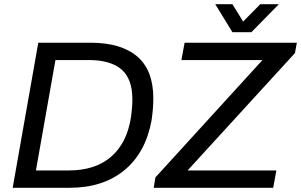

<svg xmlns="http://www.w3.org/2000/svg" viewBox="-20 -888 1424 908"><path d="M1298.8 -868.2 1168.9 -735.8H1079.1L998 -868.2H1079.1L1129.9 -786.1L1210.9 -868.2ZM40 0 161.1 -686H408.2Q552.2 -686 628.7 -621.1Q705.1 -556.2 705.1 -422.9Q705.1 -375.5 696.8 -318.8Q668.9 -166 568.1 -83Q467.3 0 310.1 0ZM707 0 714.8 -48.8 1221.2 -604H837.9L853 -686H1383.8L1375 -637.2L867.2 -82H1287.1L1272 0ZM149.9 -82H305.2Q430.7 -82 505.4 -146.7Q580.1 -211.4 599.1 -332Q606 -379.9 606 -418Q606 -515.6 554.2 -559.8Q502.4 -604 400.9 -604H242.2Z"/></svg>

Font: Archivo
Style: Italic
Weight: 400
Italic angle: -10°
Designer: Hector Gatti
Foundry: Omnibus-Type
Version: Version 2.001